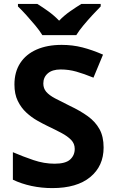

<svg xmlns="http://www.w3.org/2000/svg" viewBox="-20 -954 591 984"><path d="M511 -198Q511 -103 442.5 -46.5Q374 10 248 10Q193 10 141.5 -1Q90 -12 46 -33V-174Q97 -152 151.5 -133.5Q206 -115 260 -115Q316 -115 339.5 -136.5Q363 -158 363 -191Q363 -218 344.5 -237Q326 -256 295 -272.5Q264 -289 224 -308Q199 -320 170 -336.5Q141 -353 114.5 -377.5Q88 -402 71 -437Q54 -472 54 -521Q54 -585 83.5 -630.5Q113 -676 167.5 -700Q222 -724 296 -724Q352 -724 402.5 -711Q453 -698 508 -674L459 -556Q410 -576 371 -587Q332 -598 291 -598Q248 -598 225 -578Q202 -558 202 -526Q202 -501 217 -483.5Q232 -466 262 -450Q292 -434 337 -412Q392 -386 430.5 -358Q469 -330 490 -292Q511 -254 511 -198ZM197 -774Q183 -797 160.5 -824Q138 -851 114.5 -877Q91 -903 72 -921V-934H171Q197 -918 227 -896.5Q257 -875 283 -848Q309 -875 340 -896.5Q371 -918 397 -934H496V-921Q478 -903 454 -877Q430 -851 407.5 -824Q385 -797 371 -774Z"/></svg>

Font: Noto Sans Kawi
Style: Bold
Weight: 700
Designer: Fadhl Haqq
Version: Version 1.000